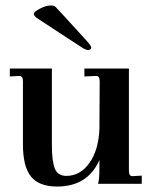

<svg xmlns="http://www.w3.org/2000/svg" viewBox="-20 -673 568 703"><path d="M189 10Q123 10 93.5 -26.5Q64 -63 64 -144V-376Q64 -395 51 -395L16 -393V-422H170V-141Q170 -82 181 -55Q192 -29 223 -29Q274 -29 307.5 -76.5Q341 -124 344 -201L345 -375Q345 -395 333 -395L289 -393V-422H452V-47Q452 -28 465 -28L499 -30V0H339Q344 -15 344 -60V-87Q301 10 189 10ZM302 -490Q294 -490 280 -499L115 -607Q104 -615 104 -622Q104 -630 126.5 -641.5Q149 -653 166 -653Q177 -653 182 -649Q192 -639 202 -628L297 -524Q314 -505 314 -499Q314 -490 302 -490Z"/></svg>

Font: UnnaMedium
Style: Regular
Weight: 500
Designer: Jorge de Buen Unna
Foundry: Omnibus-Type
Version: Version 2.008;hotconv 1.0.109;makeotfexe 2.5.65596